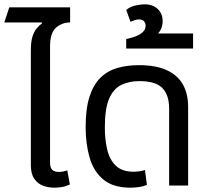

<svg xmlns="http://www.w3.org/2000/svg" viewBox="-33 -860 973 890"><path d="M110 -448V-627Q110 -665 117 -688.5Q124 -712 136 -727Q148 -742 162 -752L161 -756H-13L10 -826H292V-756Q255 -756 227 -732Q199 -708 199 -644V-448ZM219 10Q192 10 167 1Q142 -8 126 -31Q110 -54 110 -95V-548H199V-106Q199 -83 209 -73Q219 -63 241 -63Q250 -63 260 -65Q270 -67 279 -70L291 -5Q272 4 254 7Q236 10 219 10Z M572 10Q492 10 446.5 -27.5Q401 -65 382.5 -129Q364 -193 364 -270Q364 -355 381.5 -410.5Q399 -466 431.5 -498.5Q464 -531 509.5 -544.5Q555 -558 610 -558Q690 -558 740.5 -534.5Q791 -511 815 -468Q839 -425 839 -365V0H751V-357Q751 -419 720 -451.5Q689 -484 613 -484Q567 -484 530.5 -467Q494 -450 473.5 -404Q453 -358 453 -269Q453 -211 464.5 -164.5Q476 -118 505 -91Q534 -64 586 -64Q601 -64 614 -66Q627 -68 639 -72L648 -3Q632 4 611.5 7Q591 10 572 10Z M552 -635V-679Q572 -683 593 -690.5Q614 -698 628 -710.5Q642 -723 642 -741Q642 -753 634.5 -761.5Q627 -770 611 -770Q601 -770 590.5 -766Q580 -762 572 -759L552 -814Q572 -830 596.5 -835Q621 -840 636 -840Q676 -840 698.5 -818Q721 -796 721 -762Q721 -734 706.5 -713.5Q692 -693 673 -681L663 -705H862V-635Z"/></svg>

Font: Farlight84_Sys_V01
Style: Regular
Weight: 400
Designer: Ryoko NISHIZUKA  (kana, bopomofo & ideographs); Paul D. Hunt (Latin, Greek & Cyrillic); Sandoll Communications , Soo-you
Foundry: Adobe
Version: Version 2.004;October 29, 2024;FontCreator 14.0.0.2814 64-bi